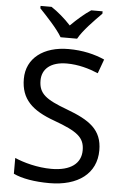

<svg xmlns="http://www.w3.org/2000/svg" viewBox="-62 -988 673 1042"><g transform="rotate(5 274.5 -467.0)"><path d="M239 -784H329C353 -829 416 -893 454 -931V-944H392C357 -921 319 -888 283 -852C250 -888 211 -921 176 -944H116V-931C152 -893 213 -829 239 -784ZM502 -191C502 -303 433 -350 307 -397C191 -440 151 -469 151 -541C151 -603 197 -645 286 -645C348 -645 407 -628 457 -607L485 -684C431 -708 366 -724 288 -724C153 -724 60 -655 60 -542C60 -431 122 -374 244 -330C373 -283 412 -253 412 -183C412 -112 357 -68 251 -68C175 -68 99 -89 51 -110V-24C96 -2 167 10 247 10C403 10 502 -64 502 -191Z"/></g></svg>

Font: Noto Sans Syriac Western
Style: Regular
Weight: 400
Designer: Patrick Giasson and the Monotype Design Team
Foundry: Monotype Imaging Inc.
Version: Version 3.000